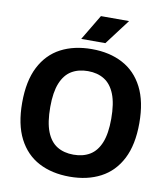

<svg xmlns="http://www.w3.org/2000/svg" viewBox="-100 -1033 982 1125"><g transform="rotate(10 390.5 -470.0)"><path d="M390.5 9.5Q285 9.5 206.8 -31.5Q128.5 -72.5 85.2 -156.8Q42 -241 42 -370Q42 -499 85.2 -583.2Q128.5 -667.5 206.8 -708.5Q285 -749.5 390.5 -749.5Q496 -749.5 574.2 -708.2Q652.5 -667 695.8 -582.8Q739 -498.5 739 -370Q739 -241.5 695.8 -157.2Q652.5 -73 574 -31.8Q495.5 9.5 390.5 9.5ZM390.5 -121.5Q447.5 -121.5 488.2 -146.2Q529 -171 550.8 -225Q572.5 -279 572.5 -366.5Q572.5 -457.5 550.5 -512.8Q528.5 -568 487.8 -593.2Q447 -618.5 390.5 -618.5Q334 -618.5 293.2 -594Q252.5 -569.5 230.5 -515.5Q208.5 -461.5 208.5 -373.5Q208.5 -282 230.2 -226.8Q252 -171.5 292.8 -146.5Q333.5 -121.5 390.5 -121.5ZM318 -797.5 408.5 -949H576L461.5 -797.5Z"/></g></svg>

Font: Encode Sans SC
Style: Bold
Weight: 700
Version: Version 3.002